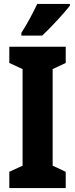

<svg xmlns="http://www.w3.org/2000/svg" viewBox="-20 -950 379 970"><path d="M333 -921V-930H168C147 -886 122 -837 88 -784V-770H193C241 -815 305 -885 333 -921ZM312 0V-82L246 -113V-601L312 -632V-714H27V-632L94 -601V-113L27 -82V0Z"/></svg>

Font: Noto Sans Armenian ExtraCondensed ExtraBold
Style: Regular
Weight: 800
Width: 2
Designer: Monotype Design Team
Foundry: Monotype Imaging Inc.
Version: Version 2.008